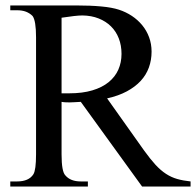

<svg xmlns="http://www.w3.org/2000/svg" viewBox="-20 -682 717 702"><path d="M499.5 0 275.4 -309.6Q262.2 -309.1 252.4 -308.3Q242.7 -307.6 234.9 -307.6Q227.5 -307.6 220.5 -307.9Q213.4 -308.1 205.1 -309.6V-117.7Q205.1 -54.2 219.2 -40.5Q237.8 -18.6 275.4 -18.6H301.3V0H17.6V-18.6H42.5Q85.4 -18.6 102.1 -44.9Q111.8 -60.5 111.8 -117.7V-545.4Q111.8 -606.4 99.1 -623.5Q88.9 -633.8 75 -639.2Q61 -644.5 42.5 -644.5H17.6V-662.1H257.8Q311 -662.1 350.3 -658.4Q389.6 -654.8 415 -646.5Q440.4 -638.2 462.2 -623.8Q483.9 -609.4 500 -589.8Q516.1 -570.3 525.1 -545.9Q534.2 -521.5 534.2 -493.2Q534.2 -462.4 524.4 -435.3Q514.6 -408.2 494.4 -386.2Q474.1 -364.3 443.6 -347.9Q413.1 -331.5 371.6 -322.3L506.8 -131.8Q529.3 -100.6 548.3 -79.8Q567.4 -59.1 586.9 -46.4Q606.4 -33.7 627.9 -27.6Q649.4 -21.5 676.8 -18.6V0ZM424.3 -484.9Q424.3 -516.1 414.3 -541.7Q404.3 -567.4 385.7 -585.7Q367.2 -604 340.8 -614.5Q314.5 -625 281.7 -625.5Q269 -625.5 249.8 -623.3Q230.5 -621.1 205.1 -617.2V-340.8H232.9Q281.7 -340.8 317.6 -351.6Q353.5 -362.3 377.2 -381.6Q400.9 -400.9 412.6 -427.2Q424.3 -453.6 424.3 -484.9Z"/></svg>

Font: Doulos SIL
Style: Regular
Weight: 400
Designer: Walt Agee, Victor Gaultney, Peter Martin, Debbi Hosken
Foundry: SIL International
Version: Version 4.110; 2011; Maintenance release